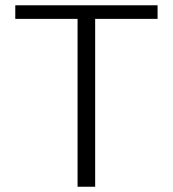

<svg xmlns="http://www.w3.org/2000/svg" viewBox="-20 -710 657 730"><path d="M274.9 0V-638.2H38.1V-689.9H579.1V-638.2H341.8V0Z"/></svg>

Font: HK Grotesk Light
Style: Regular
Weight: 300
Designer: Alfredo Marco Pradil and Stefan Peev
Foundry: Hanken Design Co.
Version: Version 1.045;PS 001.045;hotconv 1.0.88;makeotf.lib2.5.64775